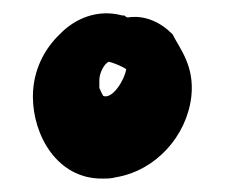

<svg xmlns="http://www.w3.org/2000/svg" viewBox="-20 -760 337 286"><path d="M29 -616C29 -559 65 -493 133 -494C140 -494 145 -494 153 -496C212 -506 258 -557 265 -616C270 -662 248 -687 237 -709C219 -727 196 -738 170 -734C169 -734 166 -736 165 -737H162C125 -747 91 -732 69 -709C46 -687 29 -655 29 -616ZM128 -629V-641C128 -651 135 -665 142 -668C151 -666 164 -660 168 -657C166 -642 148 -612 134 -617C133 -618 130 -624 128 -629Z"/></svg>

Font: Hussar Pisanka
Style: Blk
Weight: 700
Designer: Robert Jablonski
Foundry: Cannot Into Space Fonts
Version: Version 1.070